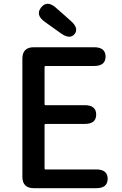

<svg xmlns="http://www.w3.org/2000/svg" viewBox="-20 -984 640 1004"><path d="M157 0Q97 0 97 -60V-677Q97 -737 157 -737H472Q532 -737 532 -688Q532 -639 472 -639H218Q213 -639 213 -634V-439Q213 -434 218 -434H423Q483 -434 483 -385Q483 -336 423 -336H218Q213 -336 213 -331V-103Q213 -98 218 -98H483Q543 -98 543 -49Q543 0 483 0ZM370 -806Q346 -776 298 -810L214 -870Q164 -906 195 -945Q226 -984 272 -944L350 -875Q394 -836 370 -806Z"/></svg>

Font: Resource Han Rounded CN Medium
Style: Regular
Weight: 500
Designer: Cyano Hao (round all glyphs); Ryoko NISHIZUKA 西塚涼子 (kana, bopomofo & ideographs); Paul D. Hunt (Latin, Greek & Cyrillic)
Foundry: Cyano Hao
Version: 0.990